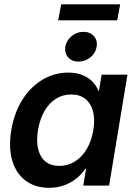

<svg xmlns="http://www.w3.org/2000/svg" viewBox="-20 -874 634 904"><path d="M211.9 10.3Q145.5 10.3 100.6 -23.4Q55.7 -57.1 37.6 -118.2Q19.5 -179.2 33.2 -261.2Q46.9 -343.3 85.2 -404.1Q123.5 -464.8 179.7 -498.5Q235.8 -532.2 301.3 -532.2Q337.9 -532.2 366 -521.5Q394 -510.7 413.6 -491.5Q433.1 -472.2 443.4 -446.3H445.8L458.5 -522.5H580.1L493.7 0H372.1L385.3 -79.6H382.3Q363.3 -52.2 337.4 -32Q311.5 -11.7 280 -0.7Q248.5 10.3 211.9 10.3ZM259.3 -92.8Q299.8 -92.8 333 -113.8Q366.2 -134.8 388.7 -172.9Q411.1 -210.9 419.4 -261.2Q427.7 -312.5 417.7 -350.1Q407.7 -387.7 381.6 -408.4Q355.5 -429.2 314.9 -429.2Q275.9 -429.2 243.7 -409.2Q211.4 -389.2 189.7 -351.8Q168 -314.5 158.7 -261.2Q150.4 -209 159.9 -171.1Q169.4 -133.3 194.8 -113Q220.2 -92.8 259.3 -92.8ZM349.6 -584Q318.4 -584 300.8 -604.2Q283.2 -624.5 287.6 -654.3Q292.5 -683.6 317.1 -703.9Q341.8 -724.1 373 -724.1Q404.3 -724.1 422.1 -703.9Q439.9 -683.6 435.1 -654.3Q430.7 -624.5 406 -604.2Q381.3 -584 349.6 -584ZM545.9 -853.5 531.7 -778.3H253.9L268.1 -853.5Z"/></svg>

Font: Inter 28pt SemiBold
Style: Italic
Weight: 600
Italic angle: -9.3988°
Designer: Rasmus Andersson
Foundry: rsms
Version: Version 4.001;git-66647c0bb